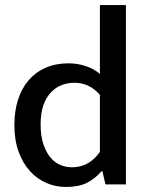

<svg xmlns="http://www.w3.org/2000/svg" viewBox="-20 -731 585 761"><path d="M376 -711H479V0H398L386 -52H382Q356 -22 324 -6Q292 10 241 10Q201 10 164.5 -5.5Q128 -21 99.5 -52Q71 -83 54 -129Q37 -175 37 -235Q37 -291 51.5 -336Q66 -381 93.5 -413Q121 -445 161 -462.5Q201 -480 252 -480Q287 -480 320 -469Q353 -458 376 -438ZM376 -355Q334 -403 275 -403Q249 -403 225 -394Q201 -385 182 -365Q163 -345 152 -314Q141 -283 141 -238Q141 -193 151.5 -161Q162 -129 179 -108Q196 -87 218.5 -77.5Q241 -68 265 -68Q301 -68 328.5 -84Q356 -100 376 -129Z"/></svg>

Font: Mukta Medium
Style: Regular
Weight: 500
Designer: Girish Dalvi and Yashodeep Gholap
Foundry: Ek Type
Version: Version 2.538;PS 1.002;hotconv 16.6.51;makeotf.lib2.5.65220;